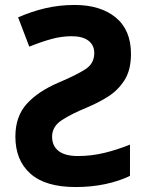

<svg xmlns="http://www.w3.org/2000/svg" viewBox="-20 -744 591 774"><path d="M281 -724Q385 -724 446.5 -673.5Q508 -623 508 -527Q508 -462 482 -421Q456 -380 415.5 -354.5Q375 -329 329 -310Q268 -285 229 -259.5Q190 -234 190 -193Q190 -156 216 -135.5Q242 -115 294 -115Q348 -115 400 -127.5Q452 -140 504 -161V-35Q461 -14 405 -2Q349 10 285 10Q163 10 102.5 -44Q42 -98 42 -193Q42 -275 88 -325.5Q134 -376 216 -411Q289 -442 324.5 -465Q360 -488 360 -530Q360 -562 336.5 -580Q313 -598 269 -598Q229 -598 188.5 -587Q148 -576 98 -556L53 -674Q105 -697 161.5 -710.5Q218 -724 281 -724Z"/></svg>

Font: Noto IKEA Arabic
Style: Bold
Weight: 700
Designer: Monotype Design Team
Foundry: Monotype Imaging Inc.
Version: Version 1.200